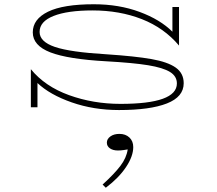

<svg xmlns="http://www.w3.org/2000/svg" viewBox="-20 -504 1021 902"><path d="M843 -113Q843 -49 764 -18Q685 13 539 13Q420 13 317 -23Q214 -59 156 -114V0H125V-179Q191 -98 304.5 -57Q418 -16 546 -16Q811 -16 811 -112Q811 -146 778.5 -166Q746 -186 676 -197.5Q606 -209 480 -216Q299 -226 216.5 -258Q134 -290 134 -352Q134 -414 205.5 -449Q277 -484 421 -484Q539 -484 636 -448Q733 -412 790 -355V-471H821V-290Q751 -373 646.5 -414Q542 -455 415 -455Q297 -455 231.5 -429Q166 -403 166 -354Q166 -308 238 -283.5Q310 -259 480 -249Q615 -240 691.5 -226.5Q768 -213 805.5 -186.5Q843 -160 843 -113ZM477 378 462 363Q517 313 545.5 275.5Q574 238 580 198Q574 199 560.5 201Q547 203 534 203Q511 203 496.5 193Q482 183 482 166Q482 149 498.5 137Q515 125 541 125Q570 125 588 142Q606 159 606 187Q606 230 572 281Q538 332 477 378Z"/></svg>

Font: BioRhyme Expanded ExtraLight
Style: Regular
Weight: 275
Width: 7
Designer: Aoife Mooney
Foundry: Aoife Mooney Type
Version: Version 1.000